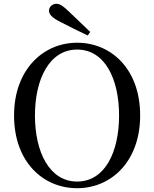

<svg xmlns="http://www.w3.org/2000/svg" viewBox="-20 -974 812 1011"><path d="M455 -806C417 -843 378 -880 343 -913C311 -944 295 -954 277 -954C255 -954 238 -937 238 -918C238 -899 253 -881 297 -859C344 -835 393 -810 442 -787ZM386 17C566 17 718 -124 718 -366C718 -610 566 -749 386 -749C207 -749 54 -607 54 -366C54 -121 207 17 386 17ZM386 -18C240 -18 164 -174 164 -366C164 -557 240 -713 386 -713C533 -713 607 -557 607 -366C607 -174 533 -18 386 -18Z"/></svg>

Font: Noto Serif HK Medium
Style: Regular
Weight: 500
Designer: Ryoko NISHIZUKA 西塚涼子 (kana & ideographs); Frank Grießhammer (Latin, Greek & Cyrillic); Wenlong ZHANG 张文龙 (bopomofo); San
Foundry: Adobe
Version: Version 2.001;hotconv 1.1.0;makeotfexe 2.6.0